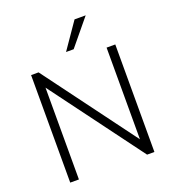

<svg xmlns="http://www.w3.org/2000/svg" viewBox="-164 -1059 1063 1183"><g transform="rotate(-20 368.0 -468.0)"><path d="M92 0V-705H141L587 -104V-705H644V0H596L149 -602V0ZM343 -765 461 -936H534L393 -765Z"/></g></svg>

Font: Nunito Sans Light
Style: Regular
Weight: 300
Designer: Vernon Adams
Foundry: Vernon Adams
Version: Version 3.101; ttfautohint (v1.8.4.7-5d5b);gftools[0.9.27]